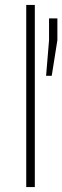

<svg xmlns="http://www.w3.org/2000/svg" viewBox="-20 -763 254 783"><path d="M87 0V-743H122V0ZM168 -454 180 -599V-688H214V-599L191 -454Z"/></svg>

Font: Saira Semi Condensed Thin
Style: Regular
Weight: 100
Width: 4
Designer: Hector Gatti with collaboration of the Omnibus-Type team
Foundry: Omnibus-Type
Version: Version 1.001; ttfautohint (v1.8)